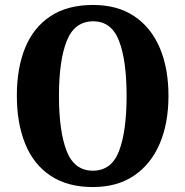

<svg xmlns="http://www.w3.org/2000/svg" viewBox="-20 -745 748 775"><path d="M355 10Q252 10 183.5 -36Q115 -82 81.5 -165Q48 -248 48 -359Q48 -470 81.5 -552Q115 -634 183.5 -679.5Q252 -725 356 -725Q454 -725 522 -679.5Q590 -634 625 -551.5Q660 -469 660 -358Q660 -247 624.5 -164.5Q589 -82 521 -36Q453 10 355 10ZM355 -56Q430 -56 460.5 -135.5Q491 -215 491 -358Q491 -501 460.5 -580Q430 -659 356 -659Q281 -659 249.5 -580Q218 -501 218 -358Q218 -215 249 -135.5Q280 -56 355 -56Z"/></svg>

Font: Noto Serif Thai Condensed ExtraBold
Style: Regular
Weight: 800
Width: 3
Designer: Monotype Design Team
Foundry: Monotype Imaging Inc.
Version: Version 2.002; ttfautohint (v1.8.4.7-5d5b)